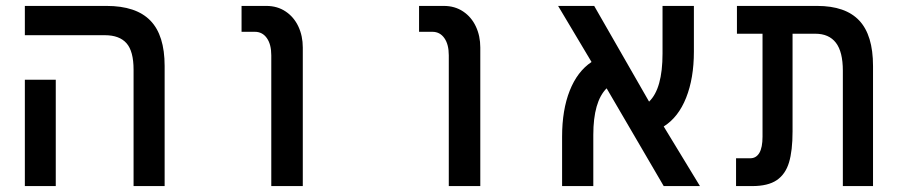

<svg xmlns="http://www.w3.org/2000/svg" viewBox="-20 -629 3040 649"><path d="M334.5 -510H64V-609H340Q440 -609 488.2 -559.5Q536.5 -510 536.5 -406V0H431.5V-393.5Q431.5 -456 407.5 -483Q383.5 -510 334.5 -510ZM64 -359.5H168.5V0H64Z M841.5 -521.5H796.5V-609H880Q917.5 -609 945.5 -590.2Q973.5 -571.5 988.5 -539.5Q1003.5 -507.5 1003.5 -468.5V0H897V-442Q897 -479 882 -500.2Q867 -521.5 841.5 -521.5Z M1441.5 -521.5H1396.5V-609H1480Q1517.5 -609 1545.5 -590.2Q1573.5 -571.5 1588.5 -539.5Q1603.5 -507.5 1603.5 -468.5V0H1497V-442Q1497 -479 1482 -500.2Q1467 -521.5 1441.5 -521.5Z M1985.5 -173V0H1880V-167Q1880 -257.5 1905.8 -322.5Q1931.5 -387.5 1979.5 -419.5L1866.5 -609H1988.5L2174 -285.5Q2219.5 -329 2219.5 -448V-609H2325.5V-454.5Q2325.5 -364.5 2299.2 -298.5Q2273 -232.5 2223.5 -201.5L2346 0H2223.5L2030.5 -330.5Q1985.5 -285.5 1985.5 -173Z M2736 -515H2659V-184.5Q2659 -119.5 2647 -79.8Q2635 -40 2605.5 -20Q2576 0 2522.5 0H2468V-94H2516Q2536 -94 2546.8 -112.2Q2557.5 -130.5 2557.5 -167V-515H2471V-609H2742Q2838 -609 2884.5 -559.5Q2931 -510 2931 -406V0H2829V-390Q2829 -454 2805.5 -484.5Q2782 -515 2736 -515Z"/></svg>

Font: JuliaMono Medium
Style: Regular
Weight: 500
Monospace: yes
Designer: cormullion
Foundry: corm
Version: Version 0.054; ttfautohint (v1.8.4)